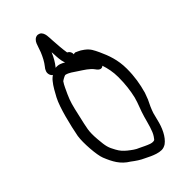

<svg xmlns="http://www.w3.org/2000/svg" viewBox="-288 -951 1061 1061"><g transform="rotate(-45 243.0 -420.5)"><path d="M266 -664C252 -674 232 -687 211 -689C183 -693 146 -668 132 -649C114 -628 96 -594 83 -570C55 -517 28 -403 15 -335V-334C8 -289 15 -187 29 -153C50 -101 72 -59 122 -29C144 -12 166 3 191 14L222 29C240 37 265 47 288 47C300 47 311 43 322 36C356 11 378 -39 389 -87L400 -130C408 -154 419 -179 431 -202L432 -203V-204C437 -217 442 -230 447 -244V-245C461 -294 470 -346 470 -407C470 -477 450 -529 428 -577C413 -608 406 -626 378 -647C366 -656 356 -662 346 -666L335 -671L334 -672C315 -675 303 -661 301 -643C289 -650 277 -657 266 -664ZM404 -407C404 -353 398 -306 388 -264C378 -225 362 -194 350 -151C338 -109 328 -63 310 -37C300 -25 301 -19 288 -19C282 -19 276 -19 268 -22C248 -29 229 -39 210 -48C189 -56 171 -70 152 -85C134 -100 122 -112 109 -136C89 -172 85 -185 80 -246C77 -280 78 -306 81 -324C84 -343 91 -373 100 -412C114 -475 120 -499 138 -539C148 -560 161 -591 171 -604V-605C174 -609 200 -624 206 -623C228 -618 247 -603 268 -589C298 -569 326 -553 344 -528C349 -521 358 -508 371 -508C377 -508 381 -510 386 -514C396 -483 404 -449 404 -407ZM216 -859C210 -844 204 -824 198 -808C187 -781 174 -756 158 -736L149 -724V-723C146 -718 142 -710 142 -701C142 -682 154 -668 169 -668C178 -668 184 -674 188 -679L197 -691C214 -712 228 -736 240 -765C240 -763 241 -762 241 -758C243 -722 242 -660 278 -644C290 -639 310 -637 317 -661C324 -684 311 -699 300 -704C295 -732 292 -777 290 -808C288 -829 292 -870 267 -884C263 -886 258 -887 253 -888C234 -888 222 -873 216 -859Z"/></g></svg>

Font: Stray Cat
Style: ExBdCn
Weight: 800
Version: Version 1.0